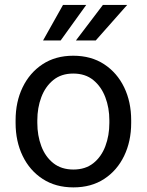

<svg xmlns="http://www.w3.org/2000/svg" viewBox="-20 -770 610 799"><path d="M44.9 -258.3V-269.5Q44.9 -346.2 74.2 -406.7Q103.5 -467.3 157.2 -502.7Q210.9 -538.1 284.7 -538.1Q359.4 -538.1 413.3 -502.7Q467.3 -467.3 496.6 -406.7Q525.9 -346.2 525.9 -269.5V-258.3Q525.9 -182.1 496.6 -121.3Q467.3 -60.5 413.6 -25.4Q359.9 9.8 285.6 9.8Q211.4 9.8 157.5 -25.4Q103.5 -60.5 74.2 -121.3Q44.9 -182.1 44.9 -258.3ZM135.3 -269.5V-258.3Q135.3 -206.1 151.9 -161.9Q168.5 -117.7 201.9 -91.1Q235.4 -64.5 285.6 -64.5Q335.4 -64.5 368.7 -91.1Q401.9 -117.7 418.5 -161.9Q435.1 -206.1 435.1 -258.3V-269.5Q435.1 -321.3 418.2 -365.5Q401.4 -409.7 368.2 -436.8Q335 -463.9 284.7 -463.9Q234.9 -463.9 201.7 -436.8Q168.5 -409.7 151.9 -365.5Q135.3 -321.3 135.3 -269.5ZM295.9 -601.6 408.2 -749.5H509.3L378.4 -601.6ZM159.2 -601.6 242.2 -749.5H338.9L232.4 -601.6Z"/></svg>

Font: Vazirmatn RD UI FD
Style: Regular
Weight: 400
Designer: Saber Rastikerdar
Foundry: Saber Rastikerdar
Version: Version 33.003